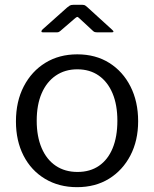

<svg xmlns="http://www.w3.org/2000/svg" viewBox="-20 -765 639 795"><path d="M299 10Q224 10 166.5 -24.5Q109 -59 77.5 -120.5Q46 -182 46 -262Q46 -345 78.5 -407.5Q111 -470 168 -505Q225 -540 300 -540Q376 -540 432.5 -504.5Q489 -469 520.5 -406.5Q552 -344 552 -263Q552 -183 520 -121.5Q488 -60 431.5 -25Q375 10 299 10ZM301 -53Q353 -53 390 -78.5Q427 -104 446.5 -151.5Q466 -199 466 -265Q466 -331 446 -378.5Q426 -426 389 -452Q352 -478 300 -478Q249 -478 211 -452Q173 -426 152.5 -378.5Q132 -331 132 -265Q132 -200 152.5 -152Q173 -104 211 -78.5Q249 -53 301 -53ZM365 -637 311 -687Q303 -695 300 -695Q297 -695 288 -687L230 -637Q225 -633 222 -632Q219 -631 212 -631H158Q152 -631 151.5 -634.5Q151 -638 156 -643L258 -734Q264 -739 269 -742Q274 -745 283 -745H322Q330 -745 334 -741.5Q338 -738 342 -735L443 -643Q457 -631 442 -631H383Q378 -631 373.5 -632Q369 -633 365 -637Z"/></svg>

Font: Libre Franklin Thin
Style: Regular
Weight: 400
Version: Version 3.000